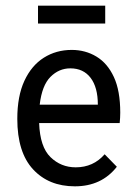

<svg xmlns="http://www.w3.org/2000/svg" viewBox="-20 -647 490 677"><path d="M244 10Q152 10 96.5 -50Q41 -110 41 -228Q41 -308 66 -362Q91 -416 134.5 -443.5Q178 -471 233 -471Q281 -471 320 -447.5Q359 -424 381.5 -375.5Q404 -327 404 -250Q404 -232 402 -213H118Q121 -129 158 -93Q195 -57 247 -57Q309 -57 349 -103L392 -59Q338 10 244 10ZM120 -278H325Q325 -339 299.5 -372.5Q274 -406 228 -406Q188 -406 158 -376Q128 -346 120 -278ZM114 -564V-627H351V-564Z"/></svg>

Font: Inconsolata SemiCondensed Medium
Style: Regular
Weight: 500
Width: 4
Monospace: yes
Designer: Raph Levien, Cyreal, Brenton Simpson
Foundry: Raph Levien, Cyreal, Google
Version: Version 3.001; ttfautohint (v1.8.2.53-6de2)